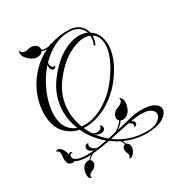

<svg xmlns="http://www.w3.org/2000/svg" viewBox="-354 -945 1506 1614"><g transform="rotate(-30 399.5 -138.5)"><path d="M439 486Q432 486 429 483.5Q426 481 425 480Q433 478 436 471.5Q439 465 439 458Q439 453 438 448Q437 443 435 439Q432 431 428.5 422Q425 413 425 400Q425 388 432.5 376.5Q440 365 452 362Q449 333 427 317L415 311L412 310Q409 308 409 308Q394 299 379.5 289.5Q365 280 351 270Q309 277 268 284Q227 291 189 294Q172 299 156.5 311Q141 323 136 333Q149 343 149 361Q149 380 136 395Q126 407 115.5 412Q105 417 96 421Q87 425 77.5 434Q68 443 68 454Q68 461 72 466Q71 466 70.5 466.5Q70 467 69 467Q63 467 56 460Q49 453 46.5 443Q44 433 44 422Q44 403 50 384Q56 365 65 353Q76 339 89 332.5Q102 326 114 326Q123 326 129 329Q133 321 142 312Q151 303 161 296Q154 297 146.5 297Q139 297 131 297Q98 297 70 292Q42 287 22 276L15 273Q7 277 -5 277Q-17 277 -28.5 271Q-40 265 -47 250Q-54 237 -54 214Q-54 203 -52.5 192Q-51 181 -50 171Q-48 159 -53.5 146Q-59 133 -68 131Q-74 129 -77 128Q-80 127 -76 124Q-68 117 -58 117Q-46 117 -34 127Q-19 140 -9 162Q1 184 1 196V201Q6 192 14 191Q16 190 20 190Q28 190 33 195Q37 198 36 200.5Q35 203 30 202Q20 200 14 207.5Q8 215 8 226Q8 235 14 246Q29 264 60.5 272Q92 280 133 280Q150 280 167 279Q184 278 203 276Q187 273 175 264Q153 248 153 228Q153 206 176 199Q179 198 184 198Q189 198 191 200.5Q193 203 188 207Q183 211 183 219Q183 233 196 249Q202 256 215.5 263.5Q229 271 243 271Q265 268 288 264Q311 260 333 256Q237 177 185 66Q102 49 47 -15.5Q-8 -80 -8 -195Q-8 -215 -6 -237Q-4 -259 0 -282Q13 -355 50 -426.5Q87 -498 146.5 -558.5Q206 -619 285 -657Q272 -658 259 -660.5Q246 -663 238 -667Q221 -640 182 -640Q168 -640 156 -644Q138 -650 117.5 -665.5Q97 -681 83 -701Q69 -721 69 -739Q69 -753 74 -757.5Q79 -762 81 -763Q81 -747 95 -740Q109 -733 123 -733Q130 -733 138 -735Q146 -737 154.5 -739Q163 -741 173 -741Q184 -741 197 -738Q215 -735 229 -720.5Q243 -706 243 -687Q243 -681 242 -677Q256 -669 283 -669Q297 -669 311 -672Q325 -675 336 -682Q340 -683 341 -680Q384 -695 430.5 -702Q477 -709 528 -707Q590 -704 626 -672.5Q662 -641 671 -596Q709 -573 730 -531Q751 -489 751 -433Q751 -377 726 -308Q701 -239 645 -162Q586 -81 513 -27.5Q440 26 364.5 50.5Q289 75 221 70Q229 89 239.5 107.5Q250 126 261 143Q269 151 282 154.5Q295 158 305 158Q321 158 336 148Q351 138 347 128V126Q347 121 351 121Q358 121 362 129Q369 139 369 149Q369 162 357 172Q345 182 326 182Q296 182 274 160L270 157Q308 208 358 251Q373 248 388.5 244.5Q404 241 418 238Q419 238 419.5 237.5Q420 237 421 237Q442 231 460.5 217Q479 203 493 188Q507 173 512 164Q498 150 498 132Q498 119 503.5 107.5Q509 96 517 88Q531 74 544.5 68.5Q558 63 569 59Q581 55 594 43.5Q607 32 607 18Q607 10 603 5H606Q608 5 612.5 6.5Q617 8 622 14Q634 29 634 54Q634 79 625 104.5Q616 130 602 146Q589 161 573 168Q557 175 543 175Q531 175 521 170Q515 183 498.5 199Q482 215 462 228Q533 211 589.5 197Q646 183 669 182Q681 181 692 180.5Q703 180 713 180Q799 180 838 205Q877 230 877 262Q877 286 856 310.5Q835 335 796.5 352Q758 369 703 373Q693 374 682 374.5Q671 375 660 375Q604 375 550.5 362.5Q497 350 449 328Q461 345 461 362H462Q474 364 483.5 377.5Q493 391 493 409Q493 422 485 440Q477 458 464.5 471.5Q452 485 439 486ZM175 42Q140 -43 140 -134Q140 -205 163.5 -276Q187 -347 238 -413Q324 -524 412 -573.5Q500 -623 572 -623Q616 -623 653 -606Q641 -644 606.5 -668Q572 -692 514 -692Q437 -692 366.5 -655Q296 -618 238 -558Q235 -551 235 -542Q235 -536 236.5 -531Q238 -526 239 -522Q244 -512 252.5 -506Q261 -500 268 -504Q276 -508 276 -504Q276 -499 266.5 -489.5Q257 -480 244 -484Q233 -488 227.5 -498.5Q222 -509 222 -522Q222 -536 226 -545Q173 -487 134.5 -415Q96 -343 77 -272Q59 -203 59 -149Q59 -70 91 -23Q123 24 175 42ZM245 52Q303 52 368 26.5Q433 1 497 -49Q561 -99 614 -172Q676 -257 703.5 -326.5Q731 -396 731 -448Q731 -490 716 -520Q701 -550 674 -566Q674 -524 655 -483L641 -489Q652 -511 656 -532.5Q660 -554 658 -574Q645 -580 630 -582.5Q615 -585 598 -585Q531 -585 443.5 -535Q356 -485 272 -376Q225 -315 203 -248.5Q181 -182 181 -115Q181 -72 189.5 -31Q198 10 213 50Q221 51 229 51.5Q237 52 245 52ZM664 360Q673 360 682.5 360Q692 360 701 359Q755 354 786 328.5Q817 303 817 275Q817 249 788 229Q759 209 695 209Q688 209 681 209Q674 209 666 210Q650 211 632 213.5Q614 216 594 220Q606 224 614.5 232.5Q623 241 623 252Q623 264 613 270.5Q603 277 597 277Q589 277 597 269Q600 266 600 260Q600 246 588 236Q580 228 566 225Q523 233 474.5 243.5Q426 254 376 265Q435 309 508.5 334.5Q582 360 664 360Z"/></g></svg>

Font: Fleur De Leah
Style: Regular
Weight: 400
Designer: Robert E. Leuschke
Foundry: Robert E. Leuschke
Version: Version 1.010; ttfautohint (v1.8.3)